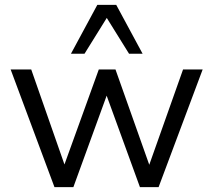

<svg xmlns="http://www.w3.org/2000/svg" viewBox="-20 -773 881 793"><path d="M205 0 24 -486H109L258 -60H234L388 -486H457L608 -60H585L736 -486H817L635 0H558L399 -437H442L283 0ZM273 -551 382 -753H460L569 -551H513L421 -699L329 -551Z"/></svg>

Font: NunitoSans1
Style: Book
Weight: 400
Designer: Vernon Adams
Foundry: Vernon Adams
Version: Version 3.101;gftools[0.9.27]